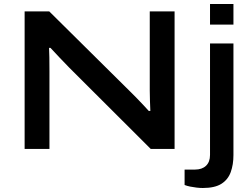

<svg xmlns="http://www.w3.org/2000/svg" viewBox="-20 -744 1257 959"><path d="M103 0V-687H226L631 -286Q643 -275 659.5 -257.5Q676 -240 693.5 -222Q711 -204 723 -190H731Q730 -210 729 -240Q728 -270 728 -291V-687H852V0H733L327 -405Q302 -430 275 -459Q248 -488 232 -505H225Q226 -490 226.5 -458Q227 -426 227 -389V0ZM1029 -621V-724H1146V-621ZM993 195Q978 195 961.5 193Q945 191 930 188Q915 185 902 180V103H954Q989 103 1009 84Q1029 65 1029 30V-527H1146V31Q1146 78 1132.5 115.5Q1119 153 1086 174Q1053 195 993 195Z"/></svg>

Font: Archivo Expanded Medium
Style: Regular
Weight: 500
Width: 7
Designer: Hector Gatti
Foundry: Omnibus-Type
Version: Version 2.001